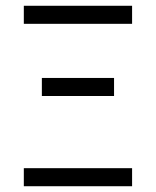

<svg xmlns="http://www.w3.org/2000/svg" viewBox="-20 -645 540 665"><path d="M437.5 0V-62.5H62.5V0ZM375 -312.5V-375H125V-312.5ZM437.5 -562.5V-625H62.5V-562.5Z"/></svg>

Font: Unifont
Style: Regular
Weight: 500
Version: Version 15.1.04